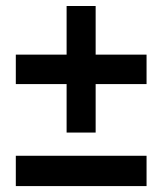

<svg xmlns="http://www.w3.org/2000/svg" viewBox="-20 -632 546 646"><path d="M33.2 -5.9V-107.9H473.1V-5.9ZM301.8 -448.2H473.1V-349.1H301.8V-186H204.1V-349.1H33.2V-448.2H204.1V-611.8H301.8Z"/></svg>

Font: Montserrat-SemiBold
Style: Regular
Weight: 600
Designer: Julieta Ulanovsky
Foundry: Julieta Ulanovsky
Version: Version 6.001